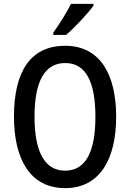

<svg xmlns="http://www.w3.org/2000/svg" viewBox="-20 -960 671 990"><path d="M462 -931V-940H346C324 -896 290 -841 255 -792V-780H321C365 -818 435 -892 462 -931ZM579 -358C579 -573 498 -724 316 -724C140 -724 52 -595 52 -359C52 -146 131 10 316 10C497 10 579 -143 579 -358ZM158 -358C158 -538 209 -635 316 -635C422 -635 472 -539 472 -358C472 -176 421 -80 316 -80C210 -80 158 -178 158 -358Z"/></svg>

Font: Noto Sans Tamil Condensed Medium
Style: Regular
Weight: 500
Width: 3
Designer: Jelle Bosma - Monotype Design Team
Foundry: Monotype Imaging Inc.
Version: Version 2.004